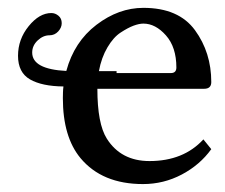

<svg xmlns="http://www.w3.org/2000/svg" viewBox="-20 -459 574 489"><path d="M498 -104 518.1 -79.1Q489.3 -39.1 443.1 -14.6Q397 9.8 344.2 9.8Q240.2 9.8 185.1 -56.2Q140.1 -110.4 140.1 -209Q140.1 -216.3 140.4 -223.9Q140.6 -231.4 141.6 -238.8Q86.9 -239.3 56.4 -256.8Q25.9 -274.4 25.9 -316.9Q25.9 -358.9 53 -392.3Q80.1 -425.8 110.8 -425.8Q120.6 -425.8 128.9 -418.9Q137.2 -412.1 137.2 -399.9Q137.2 -388.7 128.2 -378.9Q119.1 -369.1 106 -369.1Q89.8 -369.1 75.9 -356Q62 -342.8 62 -325.2Q62 -282.7 148.9 -278.3Q168.9 -352.5 225.6 -395.8Q282.2 -439 345.2 -439Q435.1 -439 476.6 -382.1Q518.1 -325.2 518.1 -250Q518.1 -232.9 500 -232.9H228Q228 -144 252 -106Q288.1 -48.8 360.8 -48.8Q447.3 -48.8 498 -104ZM231.9 -277.8H276.9V-272.9H415Q429.2 -272.9 429.2 -287.1Q429.2 -338.9 402.6 -368.9Q376 -398.9 345.2 -398.9Q334.5 -398.9 320.1 -393.6Q305.7 -388.2 287.4 -376.2Q269 -364.3 253.7 -338.4Q238.3 -312.5 231.9 -277.8Z"/></svg>

Font: Biolilbert
Style: Regular
Weight: 400
Designer: Philipp H. Poll
Foundry: Philipp H. Poll
Version: Version 1.1.0